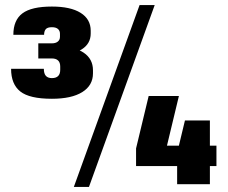

<svg xmlns="http://www.w3.org/2000/svg" viewBox="-20 -731 906 762"><path d="M186 -339Q97 -339 60.5 -368Q24 -397 24 -458H154Q154 -439 162 -430Q170 -421 186 -421Q219 -421 219 -454V-467Q219 -483 210.5 -491Q202 -499 186 -499H132V-559H186Q201 -559 209.5 -566Q218 -573 218 -585V-597Q218 -609 210 -616Q202 -623 186 -623Q168 -623 161.5 -615Q155 -607 155 -593H33Q33 -651 69 -678Q105 -705 186 -705Q260 -705 300 -680Q340 -655 340 -609V-598Q340 -558 305 -535.5Q270 -513 206 -513V-547Q275 -547 312 -522Q349 -497 349 -452V-440Q349 -392 306.5 -365.5Q264 -339 186 -339ZM534 -711H594L333 11H273ZM520 -142 570 -350H690L634 -117L584 -153H839V-72H520ZM683 -124 714 -253H813V0H683Z"/></svg>

Font: Pathway Extreme Condensed ExtraBold
Style: Regular
Weight: 800
Width: 3
Version: Version 1.001;gftools[0.9.26]